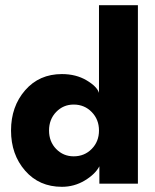

<svg xmlns="http://www.w3.org/2000/svg" viewBox="-20 -708 598 740"><path d="M511.5 0H363V-67Q347 -36.5 306.5 -12.2Q266 12 218.5 12Q131 12 76.8 -50.2Q22.5 -112.5 22.5 -205Q22.5 -297.5 76.8 -360Q131 -422.5 218.5 -422.5Q273 -422.5 313.5 -398.5Q354 -374.5 361.5 -350V-688H511.5ZM264 -105.5Q305.5 -105.5 333.5 -134Q361.5 -162.5 361.5 -205Q361.5 -247.5 333.5 -276.2Q305.5 -305 264 -305Q224 -305 196.5 -276.5Q169 -248 169 -205Q169 -162 196.5 -133.8Q224 -105.5 264 -105.5Z"/></svg>

Font: League Spartan
Style: Bold
Weight: 700
Foundry: The League of Moveable Type
Version: Version 2.002